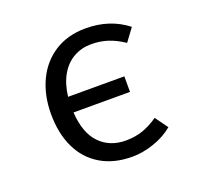

<svg xmlns="http://www.w3.org/2000/svg" viewBox="-103 -665 822 791"><g transform="rotate(-20 307.5 -269.5)"><path d="M529.7 -491.8 488.7 -436.4Q452.8 -460.5 419.2 -471.3Q385.6 -482.1 347.2 -482.1Q305.1 -482.1 270.5 -462.8Q235.9 -443.6 213.3 -405.1Q190.8 -366.7 184.1 -310.8H430.8V-242.6H183.1Q189.2 -150.3 233.3 -105.1Q277.4 -60 347.2 -60Q386.7 -60 420.3 -71.3Q453.8 -82.6 489.7 -107.2L529.7 -51.8Q493.3 -21.5 444.4 -4.9Q395.4 11.8 349.7 11.8Q269.2 11.8 211.5 -22.6Q153.8 -56.9 123.8 -120Q93.8 -183.1 93.8 -267.7Q93.8 -349.2 124.1 -413.6Q154.4 -477.9 211.8 -514.6Q269.2 -551.3 348.2 -551.3Q453.8 -551.3 529.7 -491.8Z"/></g></svg>

Font: Fira Code
Style: Regular
Weight: 400
Designer: Carrois Corporate, Edenspiekermann AG, Nikita Prokopov
Foundry: Carrois Corporate, Edenspiekermann AG, Nikita Prokopov
Version: Version 5.002